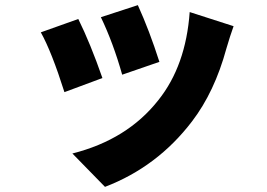

<svg xmlns="http://www.w3.org/2000/svg" viewBox="-20 -624 1040 748"><path d="M517 -604Q562 -505 601 -383L456 -333Q421 -457 373 -557ZM890 -522Q876 -483 862 -435Q816 -266 728 -151Q593 26 389 104L262 -26Q476 -80 597 -234Q704 -368 719 -577ZM285 -550Q332 -455 379 -320L231 -265Q181 -423 139 -498Z"/></svg>

Font: Source Han Sans CN Heavy
Style: Bold
Weight: 900
Designer: Ryoko NISHIZUKA (kana & ideographs); Paul D. Hunt (Latin, Greek & Cyrillic); Wenlong ZHANG (bopomofo); Sandoll Communica
Foundry: Adobe Systems Incorporated
Version: Version 1.000;PS 1;hotconv 1.0.78;makeotf.lib2.5.61930